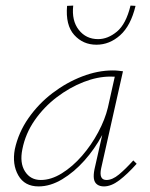

<svg xmlns="http://www.w3.org/2000/svg" viewBox="-20 -663 537 687"><path d="M118 4Q68 4 45.5 -35.5Q23 -75 33 -129Q46 -189 82 -240.5Q118 -292 168 -330Q218 -368 274 -389.5Q330 -411 383 -411Q394 -411 403 -410Q412 -409 420 -408L342 -61Q333 -19 361 -19Q382 -19 405.5 -38.5Q429 -58 457 -89L469 -77Q436 -40 407 -18Q378 4 352 4Q337 4 327.5 -3Q318 -10 316 -23.5Q314 -37 318 -57L360 -243L383 -277Q372 -229 345.5 -179.5Q319 -130 282 -88.5Q245 -47 202.5 -21.5Q160 4 118 4ZM126 -19Q163 -19 201.5 -43Q240 -67 273.5 -105.5Q307 -144 331.5 -190Q356 -236 366 -278L393 -399L406 -386Q401 -388 392 -388.5Q383 -389 375 -389Q329 -389 279 -369.5Q229 -350 183 -315Q137 -280 104 -232.5Q71 -185 60 -129Q50 -80 69.5 -49.5Q89 -19 126 -19ZM325 -503Q277 -503 245.5 -538Q214 -573 220 -642L242 -643Q236 -589 262 -556Q288 -523 331 -523Q366 -523 398.5 -550Q431 -577 447 -643L465 -642Q448 -571 410 -537Q372 -503 325 -503Z"/></svg>

Font: Ysabeau Office Thin
Style: Italic
Weight: 250
Italic angle: -12°
Designer: Christian Thalmann (Catharsis Fonts)
Version: Version 2.001;gftools[0.9.30]; featfreeze: tnum,lnum,ss02